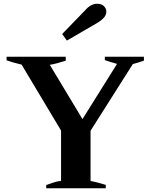

<svg xmlns="http://www.w3.org/2000/svg" viewBox="-20 -1002 801 1022"><path d="M311 -821 433 -947Q463 -982 497 -982Q521 -982 533.5 -969Q546 -956 546 -940Q546 -923 533.5 -908.5Q521 -894 496 -879L336 -786ZM226 -17Q232 -19 257 -28Q282 -37 305 -39V-307L95 -658Q44 -670 15 -681V-700H330V-679Q278 -662 245 -657L419 -368L603 -662Q563 -673 538 -682V-700H746V-679Q717 -669 687 -661L462 -306V-39Q485 -35 543 -18V0H226Z"/></svg>

Font: Trirong Bold
Style: Regular
Weight: 700
Designer: Katatrad Team
Foundry: CadsonDemak
Version: Version 1.000